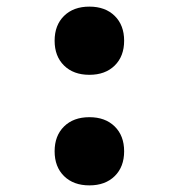

<svg xmlns="http://www.w3.org/2000/svg" viewBox="-20 -550 540 580"><path d="M250 -324Q202 -324 173.5 -352Q145 -380 145 -427Q145 -474 173.5 -502Q202 -530 250 -530Q298 -530 326.5 -502Q355 -474 355 -427Q355 -380 326.5 -352Q298 -324 250 -324ZM250 10Q202 10 173.5 -18Q145 -46 145 -93Q145 -140 173.5 -168Q202 -196 250 -196Q298 -196 326.5 -168Q355 -140 355 -93Q355 -46 326.5 -18Q298 10 250 10Z"/></svg>

Font: M PLUS Code Latin
Style: Bold
Weight: 700
Designer: Coji Morishita
Foundry: UNDERFOREST DESIGN
Version: Version 1.002; ttfautohint (v1.8.3)